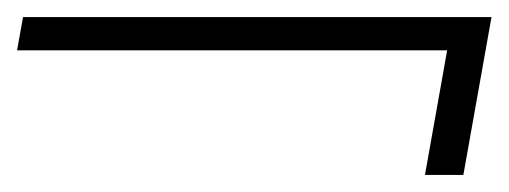

<svg xmlns="http://www.w3.org/2000/svg" viewBox="-21 -448 596 225"><path d="M477 -243 503 -389H-1L6 -428H555L522 -243Z"/></svg>

Font: DM Sans 11pt ExtraLight
Style: Italic
Weight: 250
Italic angle: -10°
Version: Version 4.004;gftools[0.9.30]